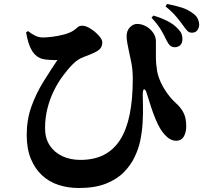

<svg xmlns="http://www.w3.org/2000/svg" viewBox="-20 -875 1040 963"><path d="M856 -638Q841 -639 832.5 -647Q824 -655 815 -673Q804 -697 787.5 -725Q771 -753 740 -786L749 -797Q787 -786 819.5 -769.5Q852 -753 872 -731Q886 -717 890.5 -705Q895 -693 895 -679Q895 -658 883.5 -648Q872 -638 856 -638ZM375 68Q321 68 273.5 52.5Q226 37 190.5 4Q155 -29 134.5 -79Q114 -129 114 -198Q114 -275 137.5 -340.5Q161 -406 197 -464Q233 -522 268 -574Q252 -573 223.5 -575Q195 -577 180 -584Q152 -597 135.5 -629.5Q119 -662 111 -713L121 -719Q138 -705 156.5 -696Q175 -687 196 -687Q212 -687 241.5 -690.5Q271 -694 301 -702Q331 -710 349 -722Q363 -732 370.5 -739Q378 -746 392 -746Q411 -746 434.5 -731Q458 -716 475.5 -696.5Q493 -677 493 -663Q493 -647 485.5 -635Q478 -623 453 -611Q430 -600 400.5 -589.5Q371 -579 346 -554Q320 -528 295 -494Q270 -460 250 -419.5Q230 -379 218 -331.5Q206 -284 206 -231Q206 -182 229 -146.5Q252 -111 292 -92Q332 -73 383 -73Q452 -73 501.5 -98.5Q551 -124 583 -174.5Q615 -225 630.5 -301.5Q646 -378 646 -480Q646 -499 644 -524Q642 -549 635 -579Q632 -593 627.5 -614Q623 -635 619 -656.5Q615 -678 615 -694Q615 -721 632 -738.5Q649 -756 671 -755Q694 -754 715 -741.5Q736 -729 749 -709.5Q762 -690 762 -668Q762 -624 762 -589Q762 -554 768 -519Q773 -491 786.5 -462Q800 -433 819.5 -406Q839 -379 862 -358Q884 -339 899 -312.5Q914 -286 914 -241Q914 -210 901.5 -189.5Q889 -169 864 -169Q839 -169 818.5 -187.5Q798 -206 783 -231Q772 -249 760 -278Q748 -307 737 -340.5Q726 -374 717 -404Q710 -428 703 -427Q696 -426 696 -400Q696 -381 697 -344.5Q698 -308 695.5 -262Q693 -216 683 -167Q675 -130 656 -89Q637 -48 602 -12Q567 24 511.5 46Q456 68 375 68ZM942 -711Q929 -711 920 -720Q911 -729 900 -745Q888 -762 866.5 -788.5Q845 -815 810 -843L818 -855Q861 -847 893 -836.5Q925 -826 949 -807Q966 -795 972.5 -779.5Q979 -764 979 -753Q979 -736 970 -723.5Q961 -711 942 -711Z"/></svg>

Font: Noto Serif SC ExtraLight Black
Style: Regular
Weight: 900
Version: Version 2.002-H1;hotconv 1.1.0;makeotfexe 2.6.0